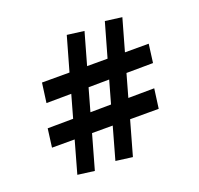

<svg xmlns="http://www.w3.org/2000/svg" viewBox="-107 -689 850 820"><g transform="rotate(-20 318.0 -278.5)"><path d="M114 5 155 -141H52L63 -225L179 -226L208 -329L95 -328L107 -417H232L276 -572L353 -562L312 -417H405L449 -572L525 -562L484 -417H592L581 -333L460 -332L431 -229L549 -230L537 -141H407L363 15L287 5L328 -141H234L190 15ZM352 -228 381 -331 287 -330 258 -227Z"/></g></svg>

Font: Andada Pro ExtraBold
Style: Italic
Weight: 800
Italic angle: -6.99998°
Designer: Carolina Giovagnoli
Foundry: Huerta Tipografica
Version: Version 3.005; ttfautohint (v1.8.4)